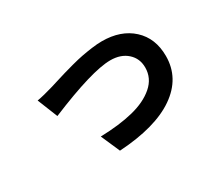

<svg xmlns="http://www.w3.org/2000/svg" viewBox="-100 -750 1177 1022"><g transform="rotate(-30 488.5 -238.5)"><path d="M140.6 -412.1Q180.7 -418.9 243.2 -437.5Q246.1 -438.5 282.7 -449.7Q319.3 -460.9 338.9 -466.8Q358.4 -472.7 398.4 -483.4Q438.5 -494.1 466.8 -499.5Q495.1 -504.9 530.3 -509.8Q565.4 -514.6 593.8 -514.6Q710 -514.6 780.3 -450.2Q850.6 -385.7 850.6 -276.4Q850.6 -140.6 731.4 -58.1Q612.3 24.4 386.7 38.1L335.9 -78.1Q451.2 -81.1 536.1 -102.1Q621.1 -123 672.9 -168Q724.6 -212.9 724.6 -278.3Q724.6 -334 685.5 -369.1Q646.5 -404.3 582 -404.3Q469.7 -404.3 190.4 -288.1Z"/></g></svg>

Font: Min Sans Bold
Style: Regular
Weight: 700
Designer: Jinseong-Kim, NotoSansCJK, Nunito
Foundry: Jinseong-Kim
Version: Version 1.400;Glyphs 3.1.2 (3151)